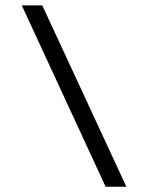

<svg xmlns="http://www.w3.org/2000/svg" viewBox="-20 -707 561 727"><path d="M62.5 -686.5 379.9 0H458.5L140.1 -686.5Z"/></svg>

Font: Estedad Medium
Style: Regular
Weight: 500
Designer: Amin Abedi
Version: Version 7.3